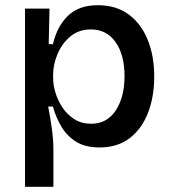

<svg xmlns="http://www.w3.org/2000/svg" viewBox="-20 -553 660 737"><path d="M76 164V-520H170L167 -384L183 -383Q199 -452 241 -492.5Q283 -533 355 -533Q426 -533 474 -497.5Q522 -462 547 -400Q572 -338 572 -259Q572 -181 548 -119.5Q524 -58 477.5 -22.5Q431 13 362 13Q308 13 273 -8.5Q238 -30 216.5 -65.5Q195 -101 183 -144H165Q173 -103 179 -59.5Q185 -16 185 21V164ZM330 -78Q391 -78 424.5 -129.5Q458 -181 458 -260Q458 -343 423.5 -391.5Q389 -440 329 -440Q282 -440 250 -413Q218 -386 201 -346Q184 -306 184 -267V-252Q184 -227 193 -197Q202 -167 220 -140Q238 -113 265.5 -95.5Q293 -78 330 -78Z"/></svg>

Font: Bricolage Grotesque 10pt Medium
Style: Regular
Weight: 500
Designer: Mathieu Triay
Foundry: Atelier Triay
Version: Version 1.000; ttfautohint (v1.8.4.7-5d5b);gftools[0.9.32]